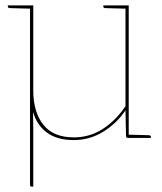

<svg xmlns="http://www.w3.org/2000/svg" viewBox="-20 -510 600 710"><path d="M97 180Q94 180 92.5 178.5Q91 177 91 174V-478L16 -480Q14 -480 11.5 -481.5Q9 -483 9 -485V-490H103V-176Q103 -96 140 -49Q177 -2 253 -2Q311 -2 359 -32.5Q407 -63 444 -117V-478L369 -480Q367 -480 364.5 -481.5Q362 -483 362 -485V-490H456V-12L531 -10Q533 -10 535.5 -8.5Q538 -7 538 -5V0H453Q446 0 446 -8L444 -102Q411 -53 361 -22.5Q311 8 253 8Q192 8 154.5 -19Q117 -46 102 -96Q103 -65 103 -43Q103 -21 103 -5V180Z"/></svg>

Font: Aleo Thin
Style: Regular
Weight: 250
Designer: Alessio Laiso
Foundry: Alessio Laiso
Version: Version 2.001;gftools[0.9.29]